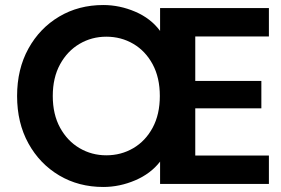

<svg xmlns="http://www.w3.org/2000/svg" viewBox="-20 -732 1119 764"><path d="M391 12Q293 12 215.5 -34Q138 -80 93 -161.5Q48 -243 48 -350Q48 -457 93 -538.5Q138 -620 215.5 -666Q293 -712 391 -712Q456 -712 518 -685.5Q580 -659 617 -609V-700H1050V-587H757V-410H1020V-301H757V-113H1050V0H617V-89Q580 -41 518 -14.5Q456 12 391 12ZM403 -114Q462 -114 510.5 -142.5Q559 -171 587.5 -224Q616 -277 616 -350Q616 -423 587.5 -476Q559 -529 510.5 -557.5Q462 -586 403 -586Q345 -586 296.5 -557.5Q248 -529 219 -476Q190 -423 190 -350Q190 -277 219 -224Q248 -171 296.5 -142.5Q345 -114 403 -114Z"/></svg>

Font: Host Grotesk Black
Style: Regular
Weight: 900
Designer: Doğukan Karapınar based on Poppins by Indian Type Foundry, Jonny Pinhorn
Foundry: Element Type
Version: Version 1.000; ttfautohint (v1.8.4.7-5d5b);gftools[0.9.33]